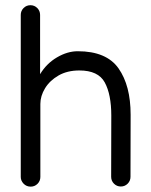

<svg xmlns="http://www.w3.org/2000/svg" viewBox="-20 -695 573 727"><path d="M58.6 -638.7Q58.6 -653.8 69.3 -664.6Q80.1 -675.3 95.2 -675.3Q110.4 -675.3 121.1 -664.6Q131.8 -653.8 131.8 -638.7V-414.1Q156.2 -454.6 195.8 -477.8Q235.4 -501 274.4 -501Q383.3 -501 429 -435.8Q474.6 -370.6 474.6 -260.7V-256.3L474.1 -25.9V-25.4Q474.1 -10.3 463.4 0.5Q452.6 11.2 437.5 11.2Q422.4 11.2 411.6 0.5Q400.9 -10.3 400.9 -25.4V-25.9L401.4 -257.3Q401.4 -337.4 376.7 -382.8Q352.1 -428.2 280.3 -428.2Q234.9 -428.2 201.7 -409.2Q168.5 -390.1 150.6 -360.8Q132.8 -331.5 132.8 -301.3V-24.9Q132.8 -9.8 122.1 1Q111.3 11.7 96.2 11.7Q80.1 11.7 69.3 0.5Q58.6 -10.7 58.6 -24.9Z"/></svg>

Font: Manjari
Style: Regular
Weight: 400
Designer: Santhosh Thottingal <santhosh.thottingal@gmail.com>
Foundry: SMC
Version: Version 2.000